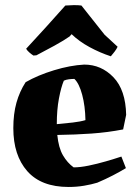

<svg xmlns="http://www.w3.org/2000/svg" viewBox="-20 -733 549 764"><path d="M253 11Q144 11 88.5 -52Q33 -115 33 -223Q33 -280 45.5 -324.5Q58 -369 82 -406Q131 -434 195 -453.5Q259 -473 315 -476Q383 -476 431.5 -425.5Q480 -375 482 -276L470 -218Q408 -206 343.5 -201.5Q279 -197 208 -196Q213 -145 230.5 -115Q248 -85 273 -67Q299 -67 333 -74Q367 -81 401.5 -91Q436 -101 463 -110L481 -64Q458 -50 429 -35Q400 -20 367 -6Q344 1 314.5 6Q285 11 253 11ZM206 -239Q240 -242 270 -245.5Q300 -249 320 -255Q319 -311 307 -356Q295 -401 276 -419Q266 -419 254 -417.5Q242 -416 234 -412Q223 -386 214.5 -341Q206 -296 206 -239ZM125 -513 113 -512Q105 -517 96.5 -524.5Q88 -532 84 -539Q121 -579 162 -624Q203 -669 240 -711Q254 -712 272 -712.5Q290 -713 304 -711L396 -595L448 -547Q444 -538 436 -527.5Q428 -517 421 -509Q378 -523 336.5 -545.5Q295 -568 265 -597L257 -588Q236 -573 197 -551.5Q158 -530 125 -513Z"/></svg>

Font: Labrada ExtraBold
Style: Regular
Weight: 800
Designer: Mercedes Jáuregui
Foundry: Omnibus-Type Team
Version: Version 1.000; ttfautohint (v1.8.4.7-5d5b)